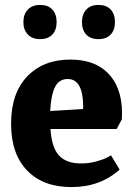

<svg xmlns="http://www.w3.org/2000/svg" viewBox="-20 -745 541 780"><path d="M266 -503Q372 -503 427 -438.5Q482 -374 475 -260L454 -221H185Q190 -145 220 -113Q250 -81 310 -81Q342 -81 372.5 -89.5Q403 -98 417 -106L431 -114L466 -56Q387 15 270 15Q155 15 90 -52.5Q25 -120 25 -242Q25 -366 90.5 -434.5Q156 -503 266 -503ZM210 -655Q210 -623 192.5 -604.5Q175 -586 143 -586Q111 -586 93 -605Q75 -624 75 -655Q75 -687 93 -706Q111 -725 143 -725Q175 -725 192.5 -706.5Q210 -688 210 -655ZM447 -655Q447 -623 429.5 -604.5Q412 -586 380 -586Q348 -586 330.5 -604.5Q313 -623 313 -655Q313 -687 330.5 -706Q348 -725 380 -725Q412 -725 429.5 -706.5Q447 -688 447 -655ZM255 -424Q219 -424 203 -390.5Q187 -357 184 -294L317 -302Q318 -308 318 -310Q318 -424 255 -424Z"/></svg>

Font: Andada
Style: Bold
Weight: 700
Designer: Carolina Giovagnoli
Foundry: Carolina Giovagnoli
Version: Version 1.003